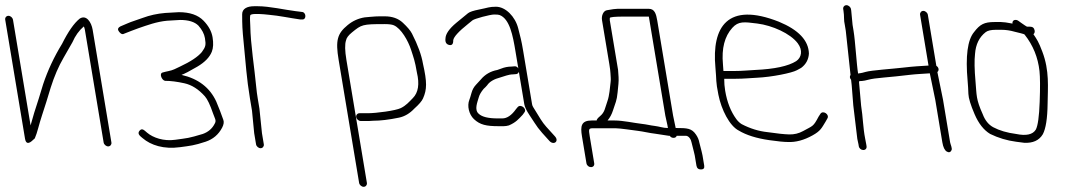

<svg xmlns="http://www.w3.org/2000/svg" viewBox="-49 -550 4157 741"><path d="M-28.9 -474 47.5 -15C50.9 5.7 61.7 7 79.7 -11C81.7 -13 83.6 -14.7 85.3 -16C90.1 -27.3 94.4 -40.3 98.3 -55C107.3 -88.6 118.9 -122.3 129.9 -157L146.7 -212C160.4 -255.4 177 -294 196.6 -327.6C216.2 -361.2 227.6 -381 230.6 -387C241.3 -411.8 255.9 -432.2 274.4 -448C276.3 -444.7 277.7 -440.3 278.6 -435L351 0C352.3 7.9 360.6 15 368.5 15C376.4 15 382.3 7.9 381 0L308.6 -435C303.6 -464.8 284 -494.5 258.4 -478C236.7 -460.4 214.1 -428.1 190.6 -381C159.7 -330.6 135.4 -278.6 117.5 -225L100.7 -170C87.8 -131.3 77.2 -96.7 69 -66L1.1 -474C-0.3 -481.9 -8.5 -489 -16.4 -489C-24.4 -489 -30.3 -481.9 -28.9 -474Z M646.2 -473C678.7 -473 702.2 -465.7 716.9 -451C730.9 -435.1 739.2 -419.1 741.9 -403C746.4 -376 744.8 -369.6 729.9 -349C714.8 -330.9 686.7 -312.2 645.7 -293C638.6 -289.7 631.3 -286.2 623.7 -282.6C610.2 -276.2 592.6 -274.6 578 -270C564.4 -265.7 576.1 -239.2 588.4 -238C609.6 -238 634.4 -234.9 662.7 -228.6C691 -222.4 717.4 -205.6 741.9 -178.1C751.4 -167.4 761.9 -145.4 773.3 -112C779.8 -93.1 787.1 -85.4 779.8 -73C770.3 -53.9 754.8 -40.5 733.5 -33C675.8 -15.7 677.6 -17.7 626.9 -10.5C583.2 -4.2 541.5 -18.4 518.7 -38L509.3 -46C501.6 -52.7 494.8 -52.3 489 -45C479.5 -32.9 493.1 -23.9 501.2 -17C533.5 10.7 583.1 26.6 646 18C685.7 12.6 699.3 11.8 744.5 -3.1C773.2 -12.6 794.5 -30.8 808.4 -57.5C814.5 -69.2 816 -79.2 812.9 -87.5C804.6 -110.2 796.3 -133.8 785.7 -158C761 -211.8 716.3 -246.2 651.5 -261C663.1 -265.1 683.4 -275.6 712.4 -292.7C741.4 -309.8 760.1 -329.1 768.6 -350.7C774.2 -365.1 775.1 -383.5 771.4 -406.1C767.6 -428.7 756.1 -450 736.7 -470C715.5 -492 683.6 -503 641.2 -503L588.7 -500C557.6 -497.4 528.7 -491 501.9 -481C491.2 -477 480.7 -473.3 470.2 -470C448.6 -463.1 435.8 -456.2 415.4 -448C407.1 -443.5 404.5 -438.2 407.7 -432.1C411.6 -424.8 421 -414 430.1 -420L458.2 -431C466.3 -434.3 475.3 -437.7 485.1 -441C518.4 -452.4 555.2 -466.3 595.7 -470Z M956.7 22C964.6 22 970.5 14.9 969.2 7L962 -36L952.2 -131L945.7 -170C943.2 -184.7 941.4 -198.8 940.1 -212.5C933 -289.1 918.2 -376.3 916.9 -451.7C916.7 -462.8 914.5 -484.3 917.1 -492C920.6 -494.7 927.4 -496 937.4 -496H950.4C962.5 -496 975.5 -494.1 988.4 -493C1028.7 -489.5 1069.9 -480.4 1108.9 -475H1115.9C1134.8 -471.9 1133.8 -504 1115.1 -504L1107.9 -505L1091.6 -507C1049.3 -512.2 991.1 -526 945.4 -526H932.4C904 -526 885.6 -516 885.6 -495C885.6 -453.9 886.1 -438.4 891.7 -382.4C899.6 -303.9 902.7 -247.9 915.5 -171L923.6 -122.5L932 -36L939.2 7C940.5 14.9 948.7 22 956.7 22Z M1367 156 1287.9 -319C1282 -354.3 1281.5 -379.3 1286.4 -394C1288 -403.5 1295.7 -413.9 1309.6 -425.1C1346.6 -455.1 1349.2 -457 1435 -457C1451.7 -457 1463.6 -455.5 1470.7 -452.5C1499 -440.6 1526.4 -392.4 1537.4 -358C1547 -327.9 1552.5 -315.3 1560 -270C1570.6 -225.5 1565.4 -192.7 1544.4 -171.5C1529.5 -156.4 1518.3 -142.9 1498 -132.9C1477.8 -122.9 1403 -113 1370.2 -113H1338.2C1330.3 -113 1324.4 -105.9 1325.7 -98C1327 -90.1 1335.3 -83 1343.2 -83H1375.2C1380.5 -83 1385.8 -83.3 1391 -84C1419 -84 1452.3 -88 1491 -96C1512.6 -100.5 1532.4 -112.1 1550.2 -131C1568 -146.9 1579.1 -159.9 1583.5 -169.9C1599 -204.8 1599.5 -232.6 1583.4 -304C1577.8 -337.2 1563.7 -376 1541 -420.3C1535.1 -431.9 1523.3 -445.9 1505.7 -462.3C1488.1 -478.8 1464.8 -487 1435.9 -487H1415.9C1406.6 -487 1394.7 -486.3 1380.2 -485C1369.4 -484 1369.4 -484 1358.6 -483C1334 -479.1 1312 -469.2 1292.6 -453.1C1252.5 -420.2 1245.4 -393.9 1257.9 -319L1337 156C1338.3 163.9 1346.6 171 1354.5 171C1362.4 171 1368.3 163.9 1367 156Z M1684.3 -376.5C1695.3 -373.9 1700.6 -380 1700.2 -395C1702.4 -408.1 1721.4 -428.9 1757.3 -457.5C1765.3 -463.8 1771 -468.5 1774.5 -471.5C1781.7 -477.7 1842.5 -494 1858.2 -494C1869.2 -494 1876.2 -493.3 1879.1 -492C1918.2 -477.3 1930.4 -412.1 1940.2 -353L1951.4 -286C1947.7 -292 1942.6 -294.7 1936 -294L1924.2 -293C1911.1 -293 1897.9 -290.3 1884.5 -285L1870.4 -280C1844.3 -275.1 1823 -262.8 1806.5 -243C1802.6 -238.3 1796.5 -231.7 1788.2 -223.1C1779.9 -214.4 1774 -203.8 1770.6 -191.1C1767.1 -178.4 1764.4 -169.7 1762.5 -165C1753 -141.6 1760.8 -108.7 1779.9 -90.5C1803.5 -68.1 1828.1 -63 1875.5 -63H1895C1901.3 -63 1908 -64 1915 -66C1942.7 -77.9 1952.5 -90.6 1968.2 -107L1974.7 -116C1986.1 -129.7 1961.3 -150 1949.2 -137L1942.5 -129C1925.5 -105 1907.8 -93 1889.5 -93H1871.5C1835.3 -93 1811 -99 1798.5 -111C1780.5 -126.5 1793.7 -155.9 1798.7 -174.2C1801.4 -184.3 1807.7 -195.2 1817.5 -207C1822.8 -211.7 1827.3 -216.3 1831.2 -221C1840.3 -234.7 1857.6 -244.9 1883.1 -251.5C1896.3 -254.9 1913.4 -263 1931.2 -263L1943 -264C1948.3 -264.7 1951.8 -267.7 1953.5 -273L1974.4 -148C1976.1 -137.3 1983 -123 1995 -105C2028.7 -54.4 2021.6 -60.4 2071.5 -6C2087.9 11.9 2110.3 -4.6 2092.5 -24C2076.8 -41.2 2073.1 -45.7 2059.2 -60.8C2043.5 -77.9 2031.5 -99.9 2019 -120L2008.8 -136.5C2006.5 -140.2 2005 -144 2004.4 -148L1970.2 -353C1963.1 -395.6 1959.6 -406.5 1950.9 -440.8C1939.4 -486.1 1902.1 -524 1865.2 -524C1838.2 -524 1834.7 -520 1800.3 -513.3C1778.2 -509 1763.8 -504.3 1757.2 -499C1742.7 -487.3 1727.2 -474.2 1712.1 -462C1684.4 -438.9 1670.5 -418.6 1670.2 -401C1668.6 -387.3 1673.3 -379.1 1684.3 -376.5Z M2455.1 -516H2334C2326.6 -516 2312.9 -514.2 2293 -510.5C2279.2 -508 2271.6 -489 2274.4 -472L2302.7 -302C2305.3 -286.3 2306.7 -274.8 2307 -267.2C2307.5 -252.4 2309.2 -246.1 2307.6 -233.5C2304.8 -211.4 2303.2 -181.8 2295.3 -159.7C2285.5 -132.4 2285.5 -117.1 2266.2 -101.2C2258 -94.4 2253.8 -89 2253.8 -85H2234.8C2193.7 -85 2190.5 -63.2 2197 -24L2214.3 80C2215.8 88.8 2223.4 95 2231.8 95C2240.3 95 2245.8 88.8 2244.3 80L2227 -24C2222.4 -51.9 2222.6 -55 2239.8 -55H2326.8C2344.1 -55 2394.1 -47.2 2411.4 -45.2C2433.9 -42.5 2458 -36.3 2479.3 -34L2531.7 -26H2535.7C2539.2 -20.7 2544.2 -18 2550.5 -18C2556.8 -18 2560.9 -20.7 2562.7 -26H2580.7H2597.6C2609.5 -26 2618 -11.7 2620 0L2628.8 35C2630.5 41 2631.7 46 2632.3 50L2638.8 89C2640.5 99 2646.3 104 2656.3 104C2666.3 104 2670.5 99 2668.8 89L2662.3 50C2661.5 45.3 2660.3 40 2658.7 34L2650 0C2648.3 -10 2644.2 -20 2637.5 -30C2620.7 -55.2 2603.5 -56 2558.7 -56L2548.7 -104L2487.7 -470C2483.3 -496.6 2477.4 -516 2455.1 -516ZM2455.1 -486 2518.7 -104 2526.8 -67 2528.7 -56H2526.7C2511 -56 2493.7 -62.2 2477.8 -64C2460.1 -66 2448.3 -69.8 2426.3 -72.2C2396.8 -75.5 2356.3 -85 2321.8 -85H2295.8C2305.1 -96.1 2312 -109 2316.7 -123.8C2326.3 -154.2 2331.3 -159.6 2334.6 -193.8C2336.9 -217 2336.9 -217 2337.8 -226.5C2339.5 -244.1 2337.9 -260.2 2336.4 -280L2304.4 -472C2304.1 -474 2304.1 -476.8 2304.5 -480.5C2304.9 -484.2 2323.8 -486 2361.2 -486Z M2743 -276C2743 -280 2742.4 -288.8 2741.1 -302.5C2735.5 -363 2747.5 -409.7 2777.3 -442.6C2800.9 -468.7 2822.2 -465.7 2873.6 -459.2C2931.6 -451.9 3001.2 -420.9 3029.7 -383.1C3050.4 -355.6 3044.2 -327.7 3023.7 -314C2993.3 -294.8 2940.5 -283.4 2865.4 -280C2835.6 -278.6 2816.7 -276 2785.5 -276ZM2746 -246H2790.5C2822.5 -246 2842.1 -248.6 2872.4 -250C2929.6 -252.6 3006.9 -268.3 3026.5 -279L3043 -288C3061.5 -301.8 3071.4 -320.2 3072.9 -343C3071.7 -393.6 3033.2 -434.6 2957.4 -466C2758.4 -544.6 2697.4 -445.9 2712.1 -289.3C2717.1 -236.1 2712.5 -239.5 2723.6 -184.2C2735.1 -126.6 2766.5 -64.2 2802.3 -46C2831.5 -28.5 2870.7 -16.2 2920 -9.1C2952.7 -4.4 2976.6 -2 2991.7 -2C3021.9 -0.5 3053.6 -9 3086.9 -27.5C3118.4 -45 3122 -55.9 3137.5 -81L3143.7 -92C3154.4 -108 3127.1 -125.7 3117.5 -111L3110.3 -100C3089.4 -60.2 3088.5 -65.3 3050.5 -44.2C3034 -35 3016.1 -30.7 2996.9 -31.2C2977.6 -31.7 2949.8 -34.7 2913.3 -40C2879.5 -43.5 2846.1 -53.8 2813.2 -71C2805.7 -75.7 2799 -82 2793 -90C2771.5 -119.2 2757 -155.8 2749.7 -200C2747.2 -214.7 2746 -230 2746 -246Z M3205.2 -515 3206.2 -509C3210 -486.5 3206.6 -472.8 3211.6 -453L3215.2 -431L3233.5 -261C3231.4 -257.7 3230.6 -254.3 3231.2 -251C3231.8 -247.7 3233.3 -244.7 3235.7 -242C3238.8 -223.1 3242 -161.9 3244.2 -143L3259.7 -14C3261.9 -4.7 3263.4 2.3 3264.2 7L3265.3 14C3266.8 22.8 3274.4 29 3282.8 29C3291.3 29 3296.8 22.8 3295.3 14L3294.2 7C3293.3 1.7 3291.9 -5.5 3290.1 -14.5C3281.6 -56.3 3281.5 -99.3 3274.4 -142L3266.4 -232C3265.3 -238.2 3269.8 -237 3277.9 -237.5C3283.6 -237.8 3292.1 -239.5 3303.5 -242.6C3314.9 -245.7 3334.5 -248.4 3362.4 -250.8C3390.2 -253.1 3424.4 -256.7 3465 -261.5C3487.8 -264.2 3517.8 -265.3 3539.5 -267L3560.7 -164L3587.8 -1C3591 18.2 3596.8 30.2 3605.1 35C3613.3 39.7 3619.5 37.9 3623.4 29.5C3626.8 22.2 3619.3 7.6 3617.8 -1L3590.5 -165L3568.7 -272C3576.4 -278.2 3574.2 -290.3 3564.7 -296L3531.9 -493C3530.6 -500.9 3522.3 -508 3514.4 -508C3506.5 -508 3500.6 -500.9 3501.9 -493L3534.5 -297C3498.3 -294.6 3481.6 -294.3 3437.1 -289.1C3392.8 -283.9 3314.4 -279 3291.4 -272.4C3281.4 -269.5 3274.4 -267.8 3270.5 -267.5C3266.5 -267.2 3263.9 -266.7 3262.7 -266C3256.8 -301.5 3252 -390.2 3245.2 -431L3241.4 -454L3236.2 -509L3235.2 -515C3233.9 -522.9 3225.7 -530 3217.7 -530C3209.8 -530 3203.9 -522.9 3205.2 -515Z M3905.7 -416C3938 -375.2 3957 -328.4 3962.8 -275.6C3965.3 -252 3965.6 -212.3 3963.5 -156.4C3961.5 -100.5 3956.5 -65 3948.7 -50C3937 -30.6 3911.6 -24.9 3872.5 -33C3837.7 -37.5 3808.2 -46.2 3784.2 -59C3766.2 -68.8 3752.7 -85.5 3743.8 -109C3717.2 -167.9 3720.6 -181.9 3715.9 -235C3711.7 -281.5 3711.1 -317.2 3714 -342C3716.7 -378.8 3730.4 -406.8 3755.2 -426C3763 -432 3776.1 -435 3794.6 -435H3815.6C3832.6 -435 3849.7 -432.5 3867.1 -427.5C3880.6 -423.6 3905.2 -419.3 3905.7 -416ZM3789.6 -465C3749.4 -465 3733.1 -456.2 3710.1 -426C3685.1 -396 3676.8 -333.3 3685.4 -238C3686.9 -220.7 3687.9 -203.8 3688.4 -187.5C3689 -171.2 3696.9 -145.1 3712.4 -109.1C3727.8 -73.2 3747.8 -47.8 3772.5 -33C3804 -17.6 3837.3 -7.6 3872.5 -3C3887.8 -1 3887.8 -1 3903.2 1C3937.2 3 3961.4 -8 3975.7 -32C3987.2 -53.7 3993.4 -92.9 3994.1 -149.5C3994.9 -213 4001.7 -277.1 3973.9 -350.2C3959.2 -389.2 3953.4 -397 3939.4 -418C3943.5 -421.3 3945.1 -426 3944.1 -432C3942.4 -442 3936.6 -447 3926.6 -447H3914.6C3911.7 -448.3 3904.6 -453 3893.2 -461L3880.7 -470C3870 -477.2 3856.4 -472.1 3858.6 -459C3837.9 -463 3823.1 -465 3814.1 -465Z"/></svg>

Font: MewTooHand
Style: Lta
Weight: 400
Designer: Mew Too, Robert Jablonski
Version: Version 0.77